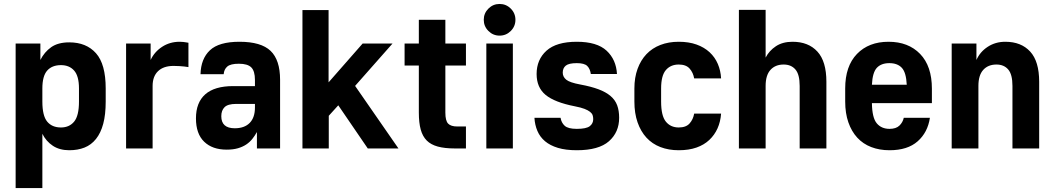

<svg xmlns="http://www.w3.org/2000/svg" viewBox="-20 -750 5324 970"><path d="M59 -530H184V-447Q204 -487 238.5 -511.5Q273 -536 330 -536Q416 -536 465 -481Q514 -426 514 -303V-237Q514 -171 501.5 -124.5Q489 -78 465 -48Q441 -18 407 -4.5Q373 9 330 9Q281 9 247 -13.5Q213 -36 194 -74V200H59ZM288 -106Q330 -106 354.5 -135.5Q379 -165 379 -237V-303Q379 -366 354.5 -393.5Q330 -421 288 -421Q243 -421 218.5 -393.5Q194 -366 194 -303V-237Q194 -165 218.5 -135.5Q243 -106 288 -106Z M617 -530H741V-447Q760 -488 799 -513.5Q838 -539 888 -539Q898 -539 906 -538Q914 -537 920 -536Q927 -535 932 -534V-411Q922 -412 911 -414Q901 -415 887.5 -416Q874 -417 857 -417Q806 -417 778.5 -390.5Q751 -364 751 -316V0H617Z M1125 6Q1053 6 1011.5 -34Q970 -74 970 -152Q970 -232 1017 -273.5Q1064 -315 1158 -315H1268V-346Q1268 -391 1249.5 -409.5Q1231 -428 1187 -428Q1145 -428 1128.5 -414Q1112 -400 1110 -375H993Q995 -453 1040.5 -496Q1086 -539 1190 -539Q1299 -539 1347 -493Q1395 -447 1395 -347V0H1278V-83Q1268 -65 1255 -48.5Q1242 -32 1224 -20Q1206 -8 1182 -1Q1158 6 1125 6ZM1166 -102Q1215 -102 1241.5 -129Q1268 -156 1268 -207V-225H1173Q1131 -225 1114.5 -208.5Q1098 -192 1098 -163Q1098 -102 1166 -102Z M1508 -699H1640V-334L1812 -530H1963L1774 -316L1993 0H1838L1689 -218L1641 -165V0H1508Z M2278 0Q2227 0 2192 -9.5Q2157 -19 2136 -40Q2115 -61 2105.5 -95.5Q2096 -130 2096 -181V-419H2024V-530H2096V-650H2230V-530H2334V-419H2230V-181Q2230 -140 2244 -125.5Q2258 -111 2290 -111H2334V0Z M2437 -530H2571V0H2437ZM2504 -570Q2471 -570 2447.5 -593.5Q2424 -617 2424 -650Q2424 -683 2447.5 -706.5Q2471 -730 2504 -730Q2537 -730 2560.5 -706.5Q2584 -683 2584 -650Q2584 -617 2560.5 -593.5Q2537 -570 2504 -570Z M2894 9Q2838 9 2798.5 -3Q2759 -15 2733.5 -36.5Q2708 -58 2695 -88.5Q2682 -119 2680 -155H2812Q2816 -130 2833 -114.5Q2850 -99 2894 -99Q2942 -99 2959.5 -112.5Q2977 -126 2977 -148Q2977 -159 2974 -168Q2971 -177 2961 -185Q2951 -193 2933 -200Q2915 -207 2884 -213Q2782 -233 2736.5 -270.5Q2691 -308 2691 -376Q2691 -449 2741 -494Q2791 -539 2894 -539Q2996 -539 3044.5 -494Q3093 -449 3097 -376H2965Q2961 -403 2946.5 -417Q2932 -431 2894 -431Q2854 -431 2838.5 -418.5Q2823 -406 2823 -383Q2823 -362 2840.5 -347.5Q2858 -333 2912 -323Q2966 -313 3003.5 -299Q3041 -285 3064.5 -265Q3088 -245 3098 -218Q3108 -191 3108 -155Q3108 -82 3056.5 -36.5Q3005 9 2894 9Z M3409 9Q3358 9 3316.5 -7Q3275 -23 3246 -54.5Q3217 -86 3201 -132Q3185 -178 3185 -237V-303Q3185 -358 3201 -402Q3217 -446 3246 -476.5Q3275 -507 3316.5 -523Q3358 -539 3409 -539Q3460 -539 3499 -525Q3538 -511 3565 -486Q3592 -461 3606.5 -427Q3621 -393 3623 -354H3487Q3482 -383 3464 -403.5Q3446 -424 3409 -424Q3368 -424 3344 -396Q3320 -368 3320 -303V-237Q3320 -165 3344 -135.5Q3368 -106 3409 -106Q3446 -106 3464 -126.5Q3482 -147 3487 -176H3623Q3620 -135 3605 -101.5Q3590 -68 3563.5 -43Q3537 -18 3498.5 -4.5Q3460 9 3409 9Z M3713 -700H3848V-459Q3866 -494 3900 -516.5Q3934 -539 3984 -539Q4064 -539 4109.5 -489.5Q4155 -440 4155 -337V0H4020V-316Q4020 -374 3998.5 -399Q3977 -424 3939 -424Q3897 -424 3872.5 -397Q3848 -370 3848 -316V0H3713Z M4474 9Q4423 9 4381.5 -7Q4340 -23 4311 -54.5Q4282 -86 4266 -132Q4250 -178 4250 -237V-303Q4250 -416 4309.5 -477.5Q4369 -539 4469 -539Q4569 -539 4628.5 -477.5Q4688 -416 4688 -302V-229H4385Q4386 -155 4409.5 -127Q4433 -99 4474 -99Q4507 -99 4524 -115.5Q4541 -132 4546 -155H4678Q4667 -81 4616 -36Q4565 9 4474 9ZM4473 -431Q4432 -431 4410 -407.5Q4388 -384 4385 -322H4561Q4558 -384 4536 -407.5Q4514 -431 4473 -431Z M4788 -530H4913V-447Q4931 -488 4970 -513.5Q5009 -539 5059 -539Q5139 -539 5184.5 -489.5Q5230 -440 5230 -337V0H5095V-316Q5095 -374 5073.5 -399Q5052 -424 5014 -424Q4972 -424 4947.5 -397Q4923 -370 4923 -316V0H4788Z"/></svg>

Font: Golos UI
Style: Bold
Weight: 700
Designer: A.Korolkova, Vitaly Kuzmin
Foundry: ParaType Ltd
Version: Version 2.000